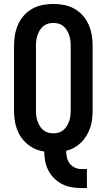

<svg xmlns="http://www.w3.org/2000/svg" viewBox="-20 -763 540 972"><path d="M393 189Q368 189 343.5 185Q319 181 296.5 170Q274 159 255.5 141Q237 123 225.5 101Q214 79 209 54.5Q204 30 204 4Q180 1 158 -9Q136 -19 118 -34Q100 -49 86.5 -69Q73 -89 65 -111.5Q57 -134 54 -157.5Q51 -181 51 -205V-530Q51 -558 55.5 -585Q60 -612 71 -637.5Q82 -663 100.5 -684Q119 -705 143 -718.5Q167 -732 194.5 -737.5Q222 -743 250 -743Q278 -743 305.5 -737.5Q333 -732 357 -718.5Q381 -705 399.5 -684Q418 -663 429 -637.5Q440 -612 444.5 -585Q449 -558 449 -530V-205Q449 -183 446.5 -161Q444 -139 437 -118Q430 -97 418.5 -77.5Q407 -58 391.5 -42.5Q376 -27 356.5 -16Q337 -5 315 0Q315 18 319 35Q323 52 333.5 65.5Q344 79 360 86Q376 93 393 93H420V189ZM250 -88Q264 -88 277.5 -92Q291 -96 301.5 -105Q312 -114 319 -126Q326 -138 330.5 -151Q335 -164 336.5 -177.5Q338 -191 338 -205V-530Q338 -544 336.5 -557.5Q335 -571 330.5 -584Q326 -597 319 -609Q312 -621 301.5 -630Q291 -639 277.5 -643Q264 -647 250 -647Q236 -647 222.5 -643Q209 -639 198.5 -630Q188 -621 181 -609Q174 -597 169.5 -584Q165 -571 163.5 -557.5Q162 -544 162 -530V-205Q162 -191 163.5 -177.5Q165 -164 169.5 -151Q174 -138 181 -126Q188 -114 198.5 -105Q209 -96 222.5 -92Q236 -88 250 -88Z"/></svg>

Font: Iosevka Fixed
Style: Bold
Weight: 700
Monospace: yes
Designer: Belleve Invis
Foundry: Belleve Invis
Version: Version 32.3.0